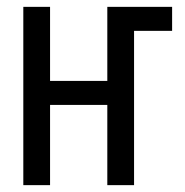

<svg xmlns="http://www.w3.org/2000/svg" viewBox="-20 -540 540 560"><path d="M48 0V-520H126V-304H293V-520H482V-450H371V0H293V-234H126V0Z"/></svg>

Font: Iosevka SS18
Style: Regular
Weight: 400
Monospace: yes
Designer: Belleve Invis
Foundry: Belleve Invis
Version: Version 25.1.1; ttfautohint (v1.8.4)